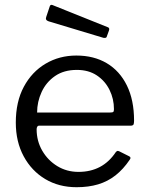

<svg xmlns="http://www.w3.org/2000/svg" viewBox="-20 -772 621 802"><path d="M133 -232Q133 -183 156.5 -142.5Q180 -102 219.5 -78Q259 -54 308 -54Q358 -54 397 -74.5Q436 -95 464 -137Q468 -141 470.5 -141.5Q473 -142 478 -140L520 -119Q529 -114 522 -105Q495 -65 462.5 -39.5Q430 -14 390 -2Q350 10 300 10Q226 10 169 -24Q112 -58 79 -119Q46 -180 46 -260Q46 -347 79.5 -409.5Q113 -472 170.5 -506Q228 -540 299 -540Q372 -540 426 -508Q480 -476 510 -415Q540 -354 540 -268Q540 -261 538.5 -254Q537 -247 525 -247H142Q138 -247 135.5 -242.5Q133 -238 133 -232ZM439 -302Q450 -302 453 -304.5Q456 -307 456 -316Q456 -359 437.5 -396.5Q419 -434 384.5 -457Q350 -480 301 -480Q247 -480 210 -454.5Q173 -429 154 -388Q135 -347 135 -302ZM188 -746Q191 -754 199 -751L431 -658Q439 -655 435 -644L427 -622Q426 -616 422.5 -614.5Q419 -613 412 -614L183 -683Q168 -688 173 -701Z"/></svg>

Font: Libre Franklin
Style: Regular
Weight: 400
Designer: Pablo Impallari, Rodrigo Fuenzalida, Nhung Nguyen
Foundry: Impallari Type
Version: Version 3.000